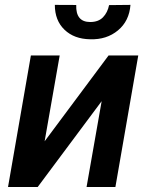

<svg xmlns="http://www.w3.org/2000/svg" viewBox="-20 -751 602 771"><path d="M416 -528.3H535.2L443.4 0H327.6L388.2 -344.7L131.3 0H12.2L104 -528.3H219.7L159.2 -183.6ZM503.9 -731.4Q499 -666.5 453.6 -628.9Q408.2 -591.3 342.3 -593.3Q277.8 -594.2 239 -631.6Q200.2 -668.9 200.2 -731.4L286.1 -731Q283.7 -662.6 342.3 -662.6Q375 -662.6 393.6 -681.6Q412.1 -700.7 418 -730.5Z"/></svg>

Font: Roboto Medium
Style: Italic
Weight: 500
Italic angle: -12°
Designer: Google
Version: Version 2.134; 2016